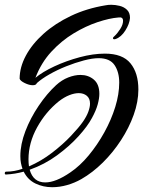

<svg xmlns="http://www.w3.org/2000/svg" viewBox="-43 -765 625 802"><path d="M175 17Q137 17 105 1.5Q73 -14 56 -48Q20 -38 -18 -36Q-23 -36 -23 -41Q-23 -48 -17 -48Q17 -48 51 -60Q47 -71 44.5 -84Q42 -97 42 -113Q42 -162 63 -217Q84 -272 118.5 -323Q153 -374 191 -409Q215 -431 242 -441.5Q269 -452 293 -452Q326 -452 349 -432.5Q372 -413 372 -373Q372 -354 365 -328.5Q358 -303 341 -272Q323 -238 285 -196Q247 -154 195 -116Q143 -78 81 -56Q96 -3 146 -3Q190 -3 251 -45Q291 -72 327.5 -116Q364 -160 393 -212.5Q422 -265 438.5 -318.5Q455 -372 455 -420Q455 -464 435.5 -493Q416 -522 369 -522Q343 -522 307 -512.5Q271 -503 233.5 -488Q196 -473 163.5 -454.5Q131 -436 111 -418Q108 -409 94 -409Q79 -409 60.5 -418Q42 -427 39 -436Q39 -484 65 -532.5Q91 -581 139 -624Q187 -667 253 -698.5Q319 -730 399 -743Q404 -744 409.5 -744.5Q415 -745 422 -745Q439 -745 457 -740.5Q475 -736 487.5 -724Q500 -712 500 -690Q498 -665 480.5 -637.5Q463 -610 440 -602Q439 -602 438 -601.5Q437 -601 435 -601Q429 -601 429 -605Q429 -610 435 -614Q447 -625 459 -643.5Q471 -662 471 -678Q471 -695 452 -692Q414 -689 364.5 -672.5Q315 -656 264.5 -625.5Q214 -595 171.5 -549Q129 -503 105 -440Q135 -465 184.5 -488Q234 -511 290 -526Q346 -541 395 -541Q469 -541 502 -500.5Q535 -460 535 -391Q535 -340 515.5 -285.5Q496 -231 462.5 -179.5Q429 -128 386.5 -86Q344 -44 297 -17Q269 -1 237.5 8Q206 17 175 17ZM78 -70Q129 -92 174.5 -127Q220 -162 253.5 -197.5Q287 -233 303 -256Q319 -279 326 -298.5Q333 -318 333 -332Q333 -354 319.5 -365Q306 -376 286 -376Q268 -376 246.5 -367.5Q225 -359 203 -342Q148 -298 112 -233Q76 -168 76 -99Q76 -91 76.5 -84Q77 -77 78 -70Z"/></svg>

Font: Festive
Style: Regular
Weight: 400
Designer: Robert E. Leuschke
Foundry: Robert E. Leuschke
Version: Version 1.101; ttfautohint (v1.8.3)